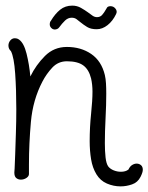

<svg xmlns="http://www.w3.org/2000/svg" viewBox="-20 -644 528 683"><path d="M409 19Q384 19 360.5 9Q337 -1 323 -24Q309 -47 304 -77.5Q299 -108 299 -142Q299 -191 304 -239Q309 -287 309 -318Q309 -343 304 -365Q296 -397 276 -411.5Q256 -426 218 -426Q187 -426 166 -403.5Q145 -381 131 -354Q97 -289 90 -211Q83 -133 83 -59V-25Q83 -17 74 -11Q65 -5 54 -5Q45 -5 38 -10.5Q31 -16 31 -30Q31 -34 31.5 -37.5Q32 -41 32 -44Q33 -61 34 -94Q35 -127 36.5 -169.5Q38 -212 38 -256Q38 -324 34 -382Q30 -440 19 -462Q10 -470 10 -482Q10 -492 16.5 -500Q23 -508 33 -508Q36 -508 40 -507Q44 -506 48 -503Q65 -491 74.5 -453Q84 -415 88 -372Q108 -413 140 -445Q172 -477 218 -477Q268 -477 304.5 -452Q341 -427 353 -377Q356 -364 357 -347.5Q358 -331 358 -311Q358 -271 355.5 -223.5Q353 -176 353 -135Q353 -106 355.5 -84Q358 -62 365 -52Q372 -43 384.5 -38Q397 -33 410 -33Q427 -33 437 -41Q442 -52 450 -57Q458 -62 466 -62Q475 -62 481.5 -56.5Q488 -51 488 -40Q488 -31 480 -15Q470 5 449.5 12Q429 19 409 19ZM175 -539Q168 -539 162.5 -544.5Q157 -550 157 -557Q157 -566 161 -570Q176 -595 194 -609.5Q212 -624 237 -624Q254 -624 268 -616Q282 -608 293 -600Q302 -593 309.5 -588Q317 -583 325 -583Q336 -583 343 -590.5Q350 -598 359 -614Q362 -622 373 -622Q384 -622 391 -613Q398 -604 393 -594Q381 -569 362.5 -554.5Q344 -540 324 -540Q303 -540 290 -548Q277 -556 266 -565Q259 -571 252 -576Q245 -581 235 -581Q222 -581 211.5 -571Q201 -561 190 -546Q187 -542 182.5 -540.5Q178 -539 175 -539Z"/></svg>

Font: Twinkle Star
Style: Regular
Weight: 400
Designer: Robert E. Leuschke
Foundry: Robert E. Leuschke
Version: Version 2.010; ttfautohint (v1.8.3)